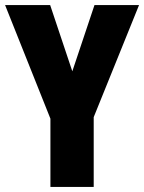

<svg xmlns="http://www.w3.org/2000/svg" viewBox="-20 -734 566 754"><path d="M264 -454 351 -714H526L348 -274V0H178V-268L0 -714H177Z"/></svg>

Font: Noto Sans Sinhala UI ExtraCondensed Black
Style: Regular
Weight: 900
Width: 2
Designer: Jelle Bosma - Monotype Design Team
Foundry: Monotype Imaging Inc.
Version: Version 2.006; ttfautohint (v1.8.4.7-5d5b)